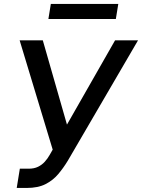

<svg xmlns="http://www.w3.org/2000/svg" viewBox="-20 -929 709 959"><path d="M63.5 9.8 79.1 -86.4H123Q150.4 -86.4 169.9 -95.9Q189.5 -105.5 203.6 -121.1Q217.8 -136.7 228.5 -155.8L243.2 -181.6L78.1 -727.5H193.8L314.5 -306.6L554.7 -727.5H669.4L318.8 -126.5Q296.9 -90.3 270.8 -59.3Q244.6 -28.3 207.3 -9.3Q169.9 9.8 112.8 9.8ZM570.8 -909.2 558.6 -834H221.7L233.9 -909.2Z"/></svg>

Font: Inter Tight Medium
Style: Italic
Weight: 500
Italic angle: -9.39999°
Designer: Rasmus Andersson
Foundry: rsms
Version: Version 3.004